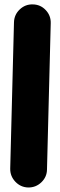

<svg xmlns="http://www.w3.org/2000/svg" viewBox="-20 -768 272 872"><path d="M107.9 83.5Q73.7 82.5 49.8 57.4Q25.9 32.2 26.4 -2L43.5 -666.5Q44.4 -701.2 69.6 -725.1Q94.7 -749 128.9 -748Q163.6 -747.6 187.5 -722.4Q211.4 -697.3 210.4 -662.6L193.4 2Q192.9 36.1 167.7 60.1Q142.6 84 107.9 83.5Z"/></svg>

Font: Mikhak-DS1-FD Black
Style: Regular
Weight: 900
Designer: Amin Abedi
Version: Version 3.2